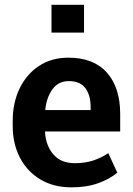

<svg xmlns="http://www.w3.org/2000/svg" viewBox="-20 -782 564 812"><path d="M282.2 10.3Q206.5 10.3 150.6 -23.2Q94.7 -56.6 64.2 -115.5Q33.7 -174.3 33.7 -250V-270Q33.7 -347.7 63.2 -408.4Q92.8 -469.2 145.8 -503.7Q198.7 -538.1 269 -538.1Q376 -538.1 432.1 -474.9Q488.3 -411.6 488.3 -299.8V-226.1H171.4L170.4 -223.1Q173.8 -166 205.8 -128.9Q237.8 -91.8 296.4 -91.8Q337.4 -91.8 372.1 -102.5Q406.7 -113.3 438 -134.3L476.1 -51.8Q444.3 -24.9 395.5 -7.3Q346.7 10.3 282.2 10.3ZM172.9 -316.4H363.3V-329.1Q363.3 -378.9 341.3 -408.9Q319.3 -439 271 -439Q227.1 -439 202.1 -404.8Q177.2 -370.6 171.4 -318.8ZM197.8 -644V-761.7H335.4V-644Z"/></svg>

Font: Roboto Slab SemiBold
Style: Regular
Weight: 600
Designer: Google
Version: Version 2.001; ttfautohint (v1.8.3)